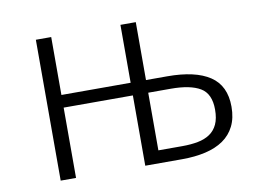

<svg xmlns="http://www.w3.org/2000/svg" viewBox="-62 -613 937 702"><g transform="rotate(-10 406.0 -261.5)"><path d="M424 0V-261H167V0H110V-523H167V-308H424V-523H481V-308H560Q664 -308 718 -272Q772 -236 772 -158Q772 -116 757 -86Q742 -56 714.5 -37Q687 -18 648 -9Q609 0 561 0ZM570 -47Q602 -47 628 -52Q654 -57 672.5 -69.5Q691 -82 701 -103.5Q711 -125 711 -158Q711 -217 674 -239Q637 -261 565 -261H481V-47Z"/></g></svg>

Font: Jldddboxgfspflltxgxzjzlszac
Style: Regular
Weight: 300
Designer: Carrois Corporate & Edenspiekermann
Foundry: Carrois Corporate GbR & Edenspiekermann AG
Version: Version 2.001